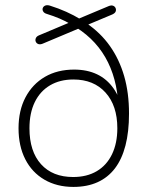

<svg xmlns="http://www.w3.org/2000/svg" viewBox="-20 -728 581 756"><path d="M269 8Q204 8 155 -20.5Q106 -49 79.5 -101Q53 -153 53 -223Q53 -293 80.5 -345Q108 -397 157 -425.5Q206 -454 272 -454Q323 -454 362 -435.5Q401 -417 427 -380Q453 -343 465 -286H446Q447 -397 405.5 -482Q364 -567 280 -620L305 -622L148 -556Q138 -552 131 -554.5Q124 -557 121 -563.5Q118 -570 121 -577.5Q124 -585 134 -589L260 -642V-632Q238 -645 214.5 -655Q191 -665 165 -673Q154 -676 150 -683Q146 -690 148.5 -696.5Q151 -703 158 -706Q165 -709 176 -706Q211 -695 241 -681.5Q271 -668 299 -651L284 -652L408 -704Q418 -708 425 -705.5Q432 -703 435 -696.5Q438 -690 435.5 -683Q433 -676 422 -671L317 -627L320 -637Q376 -599 413 -546.5Q450 -494 469 -428Q488 -362 488 -281Q488 -209 474 -155Q460 -101 432.5 -65Q405 -29 364 -10.5Q323 8 269 8ZM268 -31Q322 -31 361 -54Q400 -77 421 -120.5Q442 -164 442 -223Q442 -312 395.5 -363.5Q349 -415 269 -415Q216 -415 177 -392Q138 -369 117 -326Q96 -283 96 -223Q96 -132 141.5 -81.5Q187 -31 268 -31Z"/></svg>

Font: Nunito ExtraLight ExtraLight
Style: Regular
Weight: 250
Version: Version 3.602